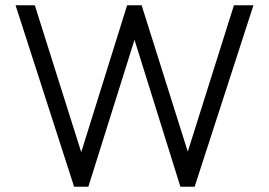

<svg xmlns="http://www.w3.org/2000/svg" viewBox="-20 -708 1019 728"><path d="M261 0H315L490 -557L664 0H718L941 -688H867L692 -133L517 -688H462L288 -131L112 -688H39Z"/></svg>

Font: MV Cash Light
Style: Regular
Weight: 300
Designer: Rodrigo Fuenzalida
Foundry: fragTYPE
Version: Version 1.100;Glyphs 3.1.2 (3151)